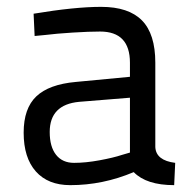

<svg xmlns="http://www.w3.org/2000/svg" viewBox="-20 -530 562 560"><path d="M433 -347V-101Q435 -62 491 -55L488 10Q407 10 370 -28Q280 10 185 10Q120 10 84.5 -30Q49 -70 49 -143Q49 -214 86 -249Q123 -284 201 -291L359 -306V-347Q359 -438 272 -438Q240 -438 192 -435Q144 -432 112 -428L81 -425L78 -490Q198 -510 275 -510Q355 -510 394 -470.5Q433 -431 433 -347ZM359 -245 211 -233Q125 -225 125 -145Q125 -102 143.5 -78.5Q162 -55 196 -55Q230 -55 270.5 -62.5Q311 -70 335 -78L359 -85Z"/></svg>

Font: TitilliumText22L Rg
Style: Regular
Weight: 400
Designer: Campivisivi
Foundry: Campivisivi
Version: 1.000